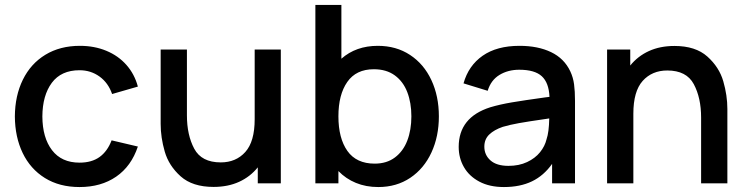

<svg xmlns="http://www.w3.org/2000/svg" viewBox="-20 -740 3016 775"><path d="M40 -270Q40.5 -353.5 72.2 -418.2Q104 -483 163.2 -519Q222.5 -555 302.5 -555Q361 -555 409.2 -535Q457.5 -515 490.2 -478Q523 -441 536.5 -390.5L432.5 -360.5Q417 -405.5 381.8 -431Q346.5 -456.5 301 -456.5Q227 -456.5 189.2 -405.8Q151.5 -355 151 -270Q151.5 -184 190 -133.8Q228.5 -83.5 301 -83.5Q350 -83.5 381.8 -106.2Q413.5 -129 430.5 -173.5L536.5 -148.5Q510 -69 449 -27Q388 15 301 15Q220 15 161.2 -21.5Q102.5 -58 71.5 -122.5Q40.5 -187 40 -270Z M1008 -540H1113.5V0H1020.5V-64.5Q990 -26.5 945 -6Q900 14.5 842 14.5Q757 14.5 709.2 -28.2Q661.5 -71 645 -128Q628.5 -185 628.5 -240V-540H734.5V-274.5Q734.5 -195 764 -139.8Q793.5 -84.5 871 -84.5Q932.5 -84.5 970.2 -126.5Q1008 -168.5 1008 -259Z M1751.5 -270.5Q1751.5 -189.5 1721.5 -124.5Q1691.5 -59.5 1636 -22.2Q1580.5 15 1507 15Q1457 15 1416.5 -1.8Q1376 -18.5 1346 -49.5V0H1253V-720H1358V-503Q1417 -555 1505 -555Q1579.5 -555 1635.2 -518.2Q1691 -481.5 1721.2 -416.8Q1751.5 -352 1751.5 -270.5ZM1640.5 -270.5Q1640.5 -325 1624 -368Q1607.5 -411 1573.5 -435.8Q1539.5 -460.5 1489 -460.5Q1417.5 -460.5 1381.8 -409.2Q1346 -358 1346 -270.5Q1346 -182 1382.2 -130.8Q1418.5 -79.5 1492.5 -79.5Q1541 -79.5 1574.2 -104.5Q1607.5 -129.5 1624 -172.5Q1640.5 -215.5 1640.5 -270.5Z M2301 -332.5V0H2208.5V-78.5Q2175 -31 2127.2 -8Q2079.5 15 2014 15Q1956 15 1915 -6.8Q1874 -28.5 1852.8 -65.2Q1831.5 -102 1831.5 -147Q1831.5 -266.5 1959 -307Q1997.5 -318.5 2046.2 -326.8Q2095 -335 2181.5 -347L2198 -349Q2195.5 -406 2167 -432.2Q2138.5 -458.5 2076 -458.5Q2030.5 -458.5 1996 -437.5Q1961.5 -416.5 1948.5 -373.5L1851 -403.5Q1871 -475 1928.2 -515Q1985.5 -555 2077 -555Q2151.5 -555 2204.5 -529.5Q2257.5 -504 2282 -452Q2293.5 -427.5 2297.2 -399.8Q2301 -372 2301 -332.5ZM2186 -177.5Q2196 -206.5 2197 -262L2184 -260Q2111 -249.5 2074.8 -243Q2038.5 -236.5 2009.5 -228Q1974.5 -216 1954.8 -197Q1935 -178 1935 -148Q1935 -114.5 1959.8 -92.5Q1984.5 -70.5 2032.5 -70.5Q2075 -70.5 2107.5 -85.8Q2140 -101 2159.8 -125.5Q2179.5 -150 2186 -177.5Z M2916 -300V0H2810V-265.5Q2810 -345 2780.5 -400.2Q2751 -455.5 2673.5 -455.5Q2612 -455.5 2574.2 -413.5Q2536.5 -371.5 2536.5 -281V0H2430.5V-540H2524V-475.5Q2554.5 -513.5 2599.5 -534Q2644.5 -554.5 2702.5 -554.5Q2787.5 -554.5 2835.2 -511.8Q2883 -469 2899.5 -412Q2916 -355 2916 -300Z"/></svg>

Font: Hauora SemiBold
Style: Regular
Weight: 600
Designer: Wayne Shih
Foundry: WCYS
Version: Version 1.001